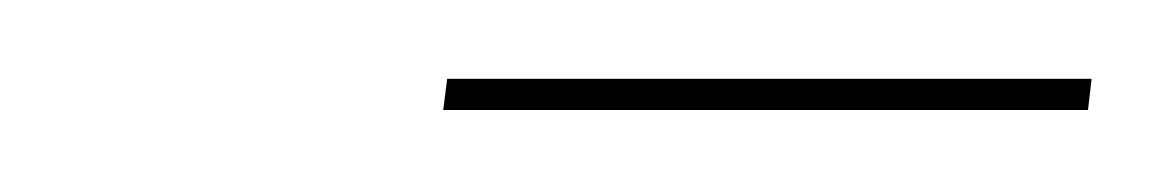

<svg xmlns="http://www.w3.org/2000/svg" viewBox="-20 -715 293 48"><path d="M252 -687.5H90.8L91.8 -695.3H252.9Z"/></svg>

Font: Fira Sans Compressed Eight
Style: Italic
Weight: 100
Width: 3
Italic angle: -8°
Designer: Carrois Corporate & Edenspiekermann AG
Foundry: Carrois Corporate GbR & Edenspiekermann AG
Version: Version 4.203;PS 004.203;hotconv 1.0.88;makeotf.lib2.5.64775